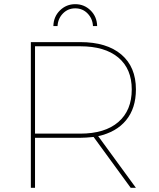

<svg xmlns="http://www.w3.org/2000/svg" viewBox="-20 -901 762 921"><path d="M451 -248 632 0H607L429 -244Q389 -240 365 -240H148V0H128V-699H365Q492 -699 562 -639.5Q632 -580 632 -472Q632 -382 585 -324.5Q538 -267 451 -248ZM365 -260Q483 -260 547.5 -315.5Q612 -371 612 -472Q612 -571 547.5 -625Q483 -679 365 -679H148V-260ZM236 -776Q237 -821 267.5 -851Q298 -881 341 -881Q384 -881 414.5 -851Q445 -821 446 -776H426Q424 -812 400 -836.5Q376 -861 341 -861Q306 -861 282 -836.5Q258 -812 256 -776Z"/></svg>

Font: Montserrat-Arabic Thin
Style: Regular
Weight: 250
Designer: Mohamed Gaber
Foundry: Kief Type Foundry
Version: Version 5.008